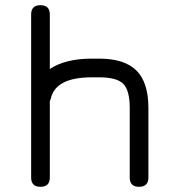

<svg xmlns="http://www.w3.org/2000/svg" viewBox="-20 -720 682 740"><path d="M172 -36Q172 0 136 0Q100 0 100 -36V-664Q100 -700 136 -700Q172 -700 172 -664V-454Q232 -494 334 -494H362Q460 -494 506 -448Q552 -402 552 -304V-36Q552 0 516 0Q480 0 480 -36V-304Q480 -372 455 -397Q430 -422 362 -422H334Q195 -422 176 -341Q174 -333 172 -330Z"/></svg>

Font: Jura SemiBold
Style: Regular
Weight: 600
Designer: Daniel Johnson, Alexei Vanyashin
Foundry: Daniel Johnson
Version: Version 5.103